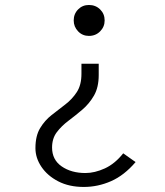

<svg xmlns="http://www.w3.org/2000/svg" viewBox="-20 -527 655 764"><path d="M333.8 -507.2Q360.5 -507.2 378.5 -489.5Q396.4 -471.8 396.4 -445.6Q396.4 -420.5 378.5 -402.3Q360.5 -384.1 333.8 -384.1Q308.2 -384.1 290.8 -402.3Q273.3 -420.5 273.3 -445.6Q273.3 -471.8 290.8 -489.5Q308.2 -507.2 333.8 -507.2ZM372.8 -273.3V-228.2Q372.8 -179.5 354.1 -146.9Q335.4 -114.4 307.7 -90.8Q280 -67.2 252.3 -46.4Q224.6 -25.6 205.9 -0.8Q187.2 24.1 187.2 60Q187.2 108.7 225.4 135.1Q263.6 161.5 320 161.5Q356.9 161.5 397.2 143.1Q437.4 124.6 470.3 83.1L519.5 117.9Q474.4 170.8 422.1 193.8Q369.7 216.9 313.3 216.9Q254.9 216.9 211.8 194.6Q168.7 172.3 144.9 136.9Q121 101.5 121 62.6Q121 13.8 139.5 -16.9Q157.9 -47.7 185.4 -69.2Q212.8 -90.8 240 -111.5Q267.2 -132.3 285.6 -160.5Q304.1 -188.7 304.1 -233.3V-273.3Z"/></svg>

Font: Fira Code Light
Style: Regular
Weight: 300
Monospace: yes
Designer: Carrois Corporate, Edenspiekermann AG, Nikita Prokopov
Foundry: Carrois Corporate, Edenspiekermann AG, Nikita Prokopov
Version: Version 6.000; ttfautohint (v1.8.2) -l 8 -r 50 -G 200 -x 14 